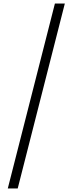

<svg xmlns="http://www.w3.org/2000/svg" viewBox="-20 -820 409 1084"><path d="M24 244H80L346 -800H290Z"/></svg>

Font: Noto Sans Malayalam Light
Style: Regular
Weight: 300
Designer: Jelle Bosma - Monotype Design Team
Foundry: Monotype Imaging Inc.
Version: Version 2.104